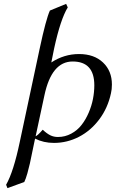

<svg xmlns="http://www.w3.org/2000/svg" viewBox="-20 -718 592 981"><path d="M275.9 -18.1Q312.5 -18.1 344 -35.2Q375.5 -52.2 396.7 -79.6Q418 -106.9 433.1 -142.1Q448.2 -177.2 455.1 -212.9Q461.9 -248.5 461.9 -282.2Q461.9 -403.8 351.1 -403.8Q243.7 -403.8 207 -231L162.1 -22Q171.9 -24.9 198.2 -55.2Q219.7 -35.2 237.3 -26.6Q254.9 -18.1 275.9 -18.1ZM104 211.9 18.1 243.2 11.2 226.1Q49.3 159.2 81.1 6.8L183.1 -471.2Q214.8 -619.6 234.9 -664.1L317.9 -698.2L326.2 -680.2Q289.1 -619.6 256.8 -471.2L242.2 -398.9Q307.6 -441.9 383.8 -441.9Q460.9 -441.9 506.3 -398.7Q551.8 -355.5 551.8 -286.1Q551.8 -261.2 546.9 -241.2Q530.8 -166 487.1 -107.9Q443.4 -49.8 383.1 -18.8Q322.8 12.2 255.9 12.2Q202.1 12.2 159.2 -9.8Q155.8 5.4 146.7 50Q137.7 94.7 132.8 116.7Q127.9 138.7 119.9 167.5Q111.8 196.3 104 211.9Z"/></svg>

Font: Common Serif SemiBold
Style: Italic
Weight: 600
Italic angle: -12°
Designer: Philipp H. Poll, Khaled Hosny
Foundry: Stefan Peev, Context Ltd.
Version: Version 1.026